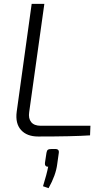

<svg xmlns="http://www.w3.org/2000/svg" viewBox="-20 -710 546 1000"><path d="M211 -690 132 -126Q127 -93 142.5 -74Q158 -55 192 -55H451L449 -5Q360 1 179 1Q120 1 89.5 -33Q59 -67 67 -128L145 -690ZM249 66H268Q290 66 286 88L278 145Q271 202 233 270L204 260Q223 199 231 158Q222 159 217.5 153.5Q213 148 214 139L222 86Q224 74 229.5 70Q235 66 249 66Z"/></svg>

Font: Exo 2.0 Light
Style: Italic
Weight: 300
Italic angle: -8°
Designer: Natanael Gama
Version: Version 1.001;PS 001.001;hotconv 1.0.70;makeotf.lib2.5.58329